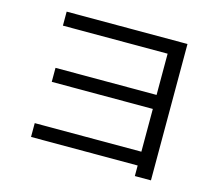

<svg xmlns="http://www.w3.org/2000/svg" viewBox="-101 -845 1097 967"><g transform="rotate(15 447.0 -361.5)"><path d="M678 -61H122V-133H678V-356H151V-429H678V-644H132V-717H762V-6H678Z"/></g></svg>

Font: Kakao Big Sans
Style: Regular
Weight: 400
Designer: Park Young-rak; Lee Sang-min; Kim Jung-jin; Min Bon; Park Min-gyu;
Foundry: Kakao Corporation
Version: Version 2.003